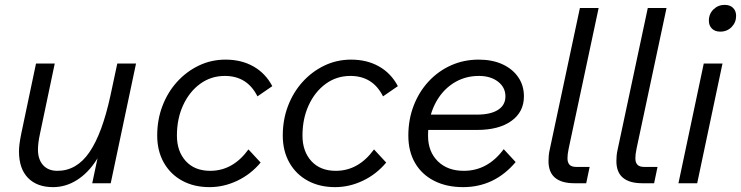

<svg xmlns="http://www.w3.org/2000/svg" viewBox="-20 -753 3045 789"><path d="M435 0H359L391 -151L426 -221Q410 -148 376 -95Q342 -42 296 -13Q250 16 198 16Q132 16 95 -22Q58 -60 58 -131Q58 -144 60 -160.5Q62 -177 67 -202L128 -492H205L144 -202Q136 -165 136 -138Q136 -98 157 -74.5Q178 -51 216 -51Q295 -51 347.5 -127.5Q400 -204 434 -361L462 -492H539Z M1001 -139 1051 -85Q1011 -37 955.5 -10.5Q900 16 841 16Q777 16 728.5 -10.5Q680 -37 653 -85Q626 -133 626 -196Q626 -261 647.5 -317.5Q669 -374 707.5 -416.5Q746 -459 797 -483.5Q848 -508 907 -508Q972 -508 1021.5 -480Q1071 -452 1099 -399L1038 -357Q996 -441 904 -441Q847 -441 802.5 -408.5Q758 -376 732.5 -320.5Q707 -265 707 -196Q707 -131 743.5 -91Q780 -51 844 -51Q937 -51 1001 -139Z M1517 -139 1567 -85Q1527 -37 1471.5 -10.5Q1416 16 1357 16Q1293 16 1244.5 -10.5Q1196 -37 1169 -85Q1142 -133 1142 -196Q1142 -261 1163.5 -317.5Q1185 -374 1223.5 -416.5Q1262 -459 1313 -483.5Q1364 -508 1423 -508Q1488 -508 1537.5 -480Q1587 -452 1615 -399L1554 -357Q1512 -441 1420 -441Q1363 -441 1318.5 -408.5Q1274 -376 1248.5 -320.5Q1223 -265 1223 -196Q1223 -131 1259.5 -91Q1296 -51 1360 -51Q1453 -51 1517 -139Z M1724 -219V-282H1940Q1996 -282 2026.5 -301.5Q2057 -321 2057 -357Q2057 -394 2026.5 -417.5Q1996 -441 1948 -441Q1888 -441 1840.5 -409.5Q1793 -378 1766 -322.5Q1739 -267 1739 -195Q1739 -130 1779 -90.5Q1819 -51 1886 -51Q1984 -51 2050 -140L2099 -87Q2012 16 1883 16Q1815 16 1764 -10Q1713 -36 1685.5 -83.5Q1658 -131 1658 -196Q1658 -262 1680 -319Q1702 -376 1741.5 -418.5Q1781 -461 1833.5 -484.5Q1886 -508 1947 -508Q2003 -508 2044.5 -489Q2086 -470 2109.5 -436Q2133 -402 2133 -357Q2133 -293 2081.5 -256Q2030 -219 1940 -219Z M2239 -138 2363 -720H2440L2317 -143Q2314 -127 2313 -119.5Q2312 -112 2312 -102Q2312 -85 2320.5 -76Q2329 -67 2349 -67H2403L2389 0H2340Q2288 0 2261 -22.5Q2234 -45 2234 -91Q2234 -102 2235 -113.5Q2236 -125 2239 -138Z M2518 -138 2642 -720H2719L2596 -143Q2593 -127 2592 -119.5Q2591 -112 2591 -102Q2591 -85 2599.5 -76Q2608 -67 2628 -67H2682L2668 0H2619Q2567 0 2540 -22.5Q2513 -45 2513 -91Q2513 -102 2514 -113.5Q2515 -125 2518 -138Z M2768 0 2872 -492H2949L2845 0ZM2893 -668Q2893 -696 2912 -714.5Q2931 -733 2958 -733Q2980 -733 2992.5 -720.5Q3005 -708 3005 -688Q3005 -661 2986.5 -642Q2968 -623 2940 -623Q2918 -623 2905.5 -635.5Q2893 -648 2893 -668Z"/></svg>

Font: Wix Madefor Text
Style: Italic
Weight: 400
Italic angle: -12°
Designer: Dalton Maag Ltd
Foundry: Dalton Maag Ltd
Version: Version 3.100